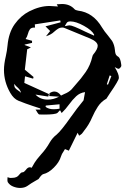

<svg xmlns="http://www.w3.org/2000/svg" viewBox="-22 -843 620 948"><path d="M442.4 -667 442.9 -671.9Q432.1 -693.4 392.6 -715.3Q353 -737.3 325.2 -737.3Q317.9 -737.3 312.7 -734.9Q307.6 -732.4 300.3 -718.3L298.3 -713.9L303.7 -714.8Q315.9 -717.8 321.8 -717.8Q336.4 -717.8 398.4 -687ZM511.2 -424.8 527.8 -467.3 519.5 -470.7 505.4 -427.2ZM213.9 -351.1Q242.2 -351.1 269.5 -365.7L221.2 -368.7L222.7 -383.3L224.1 -383.8Q235.8 -391.1 246.6 -391.1Q264.6 -391.1 279.3 -371.1Q287.1 -375.5 295.4 -378.9Q316.9 -387.2 331.1 -401.4L351.6 -425.3Q378.4 -454.6 401.4 -487.8Q424.3 -521 434.1 -564Q435.5 -569.8 438 -573.2Q460.4 -600.1 460.4 -616.7Q460.4 -637.2 421.9 -653.3Q325.7 -693.4 293.5 -706.1L286.1 -707Q273.9 -707 264.4 -700.9Q254.9 -694.8 245.6 -686.5Q230 -671.4 205.1 -664.1L225.6 -689.9L202.6 -712.9L277.3 -732.9L275.4 -742.2L149.9 -722.7L150.9 -706.5L147.9 -707Q131.8 -707 125.5 -698Q119.1 -689 115.7 -675.3Q112.3 -661.6 104.5 -650.4L136.2 -641.6V-631.3L100.6 -623L99.6 -622.6L100.1 -620.6L130.4 -608.9L112.3 -599.6L100.6 -499L143.6 -462.9L141.6 -454.6L101.6 -466.3L98.1 -433.6L219.7 -378.4L216.3 -366.2L153.3 -376Q176.3 -351.1 213.9 -351.1ZM242.2 -303.7Q256.3 -303.7 271.5 -306.2L272 -306.6V-328.1L204.1 -321.8L203.1 -315.4Q218.3 -303.7 242.2 -303.7ZM81.5 -384.8Q80.1 -397 64.9 -411.1Q55.7 -418 48.8 -428.7L48.3 -423.8Q48.3 -414.1 53.5 -408Q58.6 -401.9 66.9 -396.7Q75.2 -391.6 81.5 -384.8ZM77.1 85Q60.5 85 43.2 78.1Q25.9 71.3 16.6 56.6Q14.6 52.2 14.6 46.4L15.1 32.2L23.4 34.2V34.7Q26.9 35.6 29.8 35.6L38.1 35.2Q62.5 35.2 72.8 19.5Q76.7 15.1 80.3 11.5Q84 7.8 88.9 7.8Q93.8 7.8 97.4 4.4Q101.1 1 105 -3.4Q114.7 -17.1 125 -17.1Q129.4 -17.1 134.3 -14.6L137.2 -19.5Q141.6 -28.3 148.4 -39.1Q156.2 -52.7 180.7 -80.6Q205.6 -107.4 223.6 -139.6Q237.8 -163.6 256.8 -177.7Q280.3 -197.3 330.1 -268.6Q330.6 -268.6 330.6 -269Q360.4 -311 381.3 -335.9L390.6 -347.7L397.9 -388.2Q372.1 -384.8 353.8 -367.4Q335.4 -350.1 319.1 -327.4Q302.7 -304.7 282.2 -284.7L280.8 -288.1Q277.3 -293 274.4 -298.8L270 -294.4Q266.1 -289.6 261.7 -285.6Q251.5 -277.3 195.3 -277.3Q183.6 -277.3 172.4 -277.8Q168.5 -277.8 162.1 -288.1Q158.7 -294.9 153.3 -301.8H177.7L177.2 -303.7L176.8 -307.6L139.6 -319.8Q104 -331.5 68.8 -345.7Q45.9 -355 28.8 -384.3Q-2.4 -438.5 -2.4 -497.6Q-2.4 -526.4 6.8 -565.9Q12.7 -591.8 15.1 -618.2Q21 -682.6 50.8 -724.1Q80.6 -765.6 122.6 -787.1Q174.8 -813.5 222.7 -813.5Q230 -813.5 264.2 -811L258.3 -821.8Q271 -823.2 284.2 -823.2Q322.8 -823.2 345.7 -797.9Q350.6 -792.5 363.3 -790.5Q438 -781.7 481.9 -707Q494.6 -686.5 510.3 -668.5Q521 -655.3 531.7 -640.6Q543 -621.1 545.4 -596.2Q545.9 -585.4 548.8 -576.9Q551.8 -568.4 562.5 -562.5Q572.3 -555.7 576.2 -526.9L577.1 -519.5Q577.1 -514.2 572.8 -509.8Q567.9 -503.4 563 -503.4H562.5Q557.1 -504.4 551.8 -507.8L544.4 -511.7Q555.7 -493.2 560.5 -480Q564.9 -468.8 564.9 -458.5Q564.9 -446.3 521 -382.8L505.4 -358.9V-358.4Q504.9 -357.9 504.4 -356.9Q503.9 -356 502.9 -355.5Q477.1 -340.8 461.2 -316.4Q445.3 -292 433.6 -265.1Q418 -228 393.1 -197.3Q390.6 -194.3 388.2 -190.4Q382.8 -182.1 376 -177.7H375.5L368.7 -172.9L361.3 -187.5L317.9 -99.1L298.8 -106.9L292 -95.7Q282.7 -83 278.8 -69.8Q270.5 -42 243.9 -15.4Q217.3 11.2 191.9 16.6Q184.1 18.6 171.4 36.6Q168.5 41.5 167.5 41.5Q159.2 46.9 150.4 51.3Q131.3 62 113.8 74.7Q99.1 85 77.1 85Z"/></svg>

Font: Unutterable
Style: Regular
Weight: 400
Designer: GGBotNet
Foundry: f0n7.com
Version: 1.00